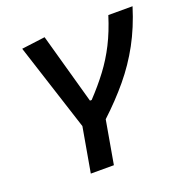

<svg xmlns="http://www.w3.org/2000/svg" viewBox="-125 -815 905 931"><g transform="rotate(-20 327.5 -349.0)"><path d="M187.5 0 228 -230.5 82 -682.6 203.1 -698.2 304.7 -334H313.5Q364.7 -388.2 404.5 -441.2Q444.3 -494.1 475.1 -554.9Q505.9 -615.7 530.3 -693.4H655.3Q624.5 -594.2 580.6 -513.4Q536.6 -432.6 478 -362.1Q419.4 -291.5 345.7 -223.1L306.6 0Z"/></g></svg>

Font: Cascadia Mono NF SemiBold
Style: Italic
Weight: 600
Italic angle: -10°
Monospace: yes
Designer: Aaron Bell
Foundry: Saja Typeworks
Version: Version 2404.023; ttfautohint (v1.8.4)